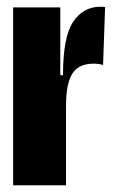

<svg xmlns="http://www.w3.org/2000/svg" viewBox="-20 -550 337 570"><path d="M19 -297V-528H159V-327H167Q167 -440 197 -485Q227 -530 278 -530Q287 -530 292 -529L286 -357Q275 -361 257 -361Q229 -361 211 -348.5Q193 -336 184.5 -308.5Q176 -281 176 -236V0H19Z"/></svg>

Font: Bricolage Grotesque 96pt Condensed ExBd
Style: Regular
Weight: 800
Width: 3
Designer: Mathieu Triay
Foundry: Atelier Triay
Version: Version 1.001;Glyphs 3.2 (3207)